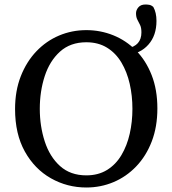

<svg xmlns="http://www.w3.org/2000/svg" viewBox="-20 -819 767 854"><path d="M364 15Q279 15 206.5 -26Q134 -67 90.5 -145Q47 -223 47 -334Q47 -415 72.5 -480Q98 -545 142 -591Q186 -637 243 -661Q300 -685 364 -685Q427 -685 484 -662Q541 -639 585 -594.5Q629 -550 654.5 -485Q680 -420 680 -337Q680 -255 655 -190Q630 -125 586 -79Q542 -33 485 -9Q428 15 364 15ZM364 -39Q417 -39 456 -63Q495 -87 520 -129Q545 -171 557 -224Q569 -277 569 -335Q569 -393 557 -446Q545 -499 520 -541Q495 -583 456 -607Q417 -631 364 -631Q293 -631 247 -589.5Q201 -548 179 -480.5Q157 -413 157 -335Q157 -258 179 -190Q201 -122 247 -80.5Q293 -39 364 -39ZM546 -575V-604Q609 -615 609 -675Q609 -696 603 -708Q597 -720 591 -731.5Q585 -743 585 -760Q585 -774 595.5 -786.5Q606 -799 627 -799Q635 -799 644 -797.5Q653 -796 662 -788Q676 -763 676 -726Q676 -661 640 -620.5Q604 -580 546 -575Z"/></svg>

Font: Source Serif 4 SmText
Style: Regular
Weight: 400
Designer: Frank Grießhammer
Foundry: Adobe
Version: Version 4.005;hotconv 1.1.0;makeotfexe 2.6.0